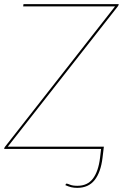

<svg xmlns="http://www.w3.org/2000/svg" viewBox="-20 -720 594 928"><path d="M554 -700 553.5 -698Q553 -695.5 552 -693.2Q551 -691 548.5 -688L17.5 -11H482L475.5 43Q467 113 437.2 150.5Q407.5 188 353 188Q337 188 323.8 184.8Q310.5 181.5 296 175L297.5 171.5Q298.5 168.5 300 168Q301.5 167.5 302.5 167.5Q306 167.5 318.8 172.8Q331.5 178 354 178Q403 178 429.2 143.2Q455.5 108.5 463.5 43L468.5 0H0L0.5 -2Q1 -7 4.5 -11L536 -689H92L93.5 -700Z"/></svg>

Font: Lato Hairline
Style: Italic
Weight: 100
Italic angle: -7°
Designer: Lukasz Dziedzic
Foundry: tyPoland Lukasz Dziedzic
Version: Version 2.007; 2014-02-27